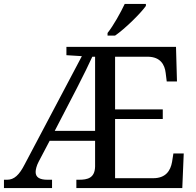

<svg xmlns="http://www.w3.org/2000/svg" viewBox="-20 -951 991 971"><path d="M754.9 -49.8H562V-349.1H803.2V-397.9H562V-664.1H730C790.5 -662.6 813 -625 817.9 -582L823.2 -539.1H875L870.1 -713.9H315.9V-671.9L394 -667L105 -120.1C77.1 -65.4 51.3 -42 16.1 -42H0V0H243.2V-42H220.2C181.2 -42 160.2 -53.7 160.2 -81.1C160.2 -92.8 164.6 -112.8 175.8 -133.8L231 -238.8H460.9V-108.9C459.5 -50.8 423.8 -42 378.9 -42H366.2V0H901.9L909.2 -174.8H856.9L850.1 -131.8C842.3 -87.9 818.4 -49.8 754.9 -49.8ZM256.8 -289.1C336.4 -441.4 414.1 -590.8 446.8 -664.1H460.9V-289.1ZM523.9 -771H562C613.8 -806.6 691.4 -883.8 717.8 -920.9V-931.2H610.8C590.3 -887.7 554.2 -822.3 523.9 -784.2Z"/></svg>

Font: The Erased English
Style: Regular
Weight: 400
Designer: Monotype Design team + ligartures altered by 180 Amsterdam
Foundry: Monotype Imaging Inc.
Version: Version 1.030;Glyphs 3.1.2 (3151)